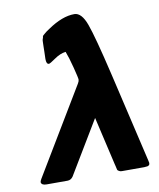

<svg xmlns="http://www.w3.org/2000/svg" viewBox="-83 -799 715 865"><g transform="rotate(-10 275.0 -367.0)"><path d="M35.2 -14.2Q35.2 -19 41 -28.8L277.8 -422.9Q283.7 -432.6 283.9 -439.7Q284.2 -446.8 271.5 -496.3Q258.8 -545.9 248 -573.2Q223.1 -570.3 196.5 -551.8Q169.9 -533.2 165 -533.2Q152.8 -533.2 152.8 -557.1Q153.8 -573.2 153.8 -591.1Q153.8 -608.9 154.3 -617.4Q154.8 -626 154.8 -635.5Q154.8 -645 157 -649.4Q159.2 -653.8 159.2 -658Q159.2 -662.1 164.1 -665.5Q168.9 -668.9 170.4 -670.9Q171.9 -672.9 180.4 -679Q189 -685.1 193.8 -688Q260.7 -733.9 315.9 -733.9Q349.1 -733.9 370.6 -674.6Q392.1 -615.2 433.1 -440.9Q438 -421.9 439.9 -412.1L529.8 -26.9Q531.7 -19 532.2 -15.1Q532.2 -12.2 531.5 -9.5Q530.8 -6.8 528.8 -5.4Q526.9 -3.9 525.9 -2.9Q524.9 -2 522 -1.5Q519 -1 517.6 -1Q516.1 -1 512 -0.5Q507.8 0 506.8 0H403.8Q399.9 0 396.5 -1Q393.1 -2 390.6 -3.9Q388.2 -5.9 386.5 -6.8Q384.8 -7.8 383.8 -12Q382.8 -16.1 382.3 -18.6Q381.8 -21 380.4 -27.1Q378.9 -33.2 377.9 -37.1L327.1 -256.8L181.2 -14.2Q171.4 0 155.8 0H60.1Q37.1 0 35.2 -14.2Z"/></g></svg>

Font: CMU Sans Serif
Style: BoldOblique
Weight: 700
Italic angle: -12°
Version: Version 0.7.0